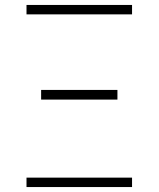

<svg xmlns="http://www.w3.org/2000/svg" viewBox="-20 -755 640 775"><path d="M87 -697V-735H513V-697ZM146 -353V-392H454V-353ZM87 0V-38H513V0Z"/></svg>

Font: Iosevka Extralight Extended
Style: Regular
Weight: 200
Width: 7
Monospace: yes
Designer: Belleve Invis
Foundry: Belleve Invis
Version: Version 32.5.0; ttfautohint (v1.8.4)